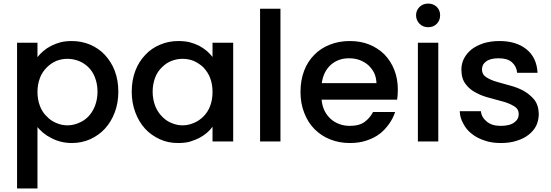

<svg xmlns="http://www.w3.org/2000/svg" viewBox="-20 -789 3073 1071"><path d="M189 -470.2Q203.6 -488.8 221.2 -503.9Q241.2 -521 265.1 -533.2Q293.5 -546.9 317.9 -553.2Q344.7 -560.1 380.9 -560.1Q434.1 -560.1 482.9 -540Q531.2 -519 564.9 -482.9Q601.6 -442.9 620.1 -394Q640.1 -340.8 640.1 -277.8Q640.1 -215.3 620.1 -162.1Q600.1 -108.9 564.9 -70.8Q531.7 -34.7 482.9 -12.2Q435.1 8.8 380.9 8.8Q348.1 8.8 317.9 1Q290.5 -5.9 264.2 -20Q240.2 -31.7 221.2 -47.9Q200.2 -65.9 189 -80.1V262.2H75.2V-550.8H189ZM203.1 -196.8Q216.3 -162.6 241.2 -139.2Q264.2 -114.7 293.9 -103Q324.2 -89.8 356 -89.8Q387.7 -89.8 418.9 -103Q448.7 -114.7 473.1 -139.2Q496.6 -164.6 509.8 -198.2Q523.9 -235.4 523.9 -277.8Q523.9 -319.8 509.8 -356.9Q497.1 -390.1 473.1 -414.1Q447.8 -438 418.9 -449.2Q387.7 -460.9 356 -460.9Q324.2 -460.9 293.9 -449.2Q264.2 -436 241.2 -413.1Q215.3 -387.2 203.1 -355Q189 -317.9 189 -275.9Q189 -233.9 203.1 -196.8Z M714.8 -277.8Q714.8 -340.8 734.9 -394Q753.9 -444.8 790.5 -482.9Q824.7 -520 873.5 -540Q920.4 -560.1 974.6 -560.1Q1011.7 -560.1 1038.6 -553.2Q1064 -546.9 1091.8 -533.2Q1115.7 -520 1134.8 -503.9Q1153.3 -486.8 1165.5 -471.2V-550.8H1280.8V0H1165.5V-82Q1152.3 -63.5 1133.8 -47.9Q1116.2 -32.7 1090.8 -19Q1069.8 -8.3 1036.6 2Q1008.8 8.8 972.7 8.8Q917 8.8 871.6 -12.2Q822.8 -34.7 789.6 -70.8Q754.9 -108.4 734.9 -162.1Q714.8 -215.3 714.8 -277.8ZM831.5 -277.8Q831.5 -235.4 845.7 -198.2Q858.9 -164.1 883.8 -139.2Q906.7 -114.7 936.5 -103Q966.8 -89.8 998.5 -89.8Q1030.3 -89.8 1060.5 -103Q1090.3 -114.7 1114.7 -139.2Q1139.2 -163.6 1151.9 -196.8Q1165.5 -232.4 1165.5 -275.9Q1165.5 -319.3 1151.9 -355Q1139.6 -386.2 1114.7 -413.1Q1090.3 -436 1060.5 -449.2Q1030.8 -460.9 998.5 -460.9Q966.8 -460.9 936.5 -449.2Q907.7 -438 883.8 -414.1Q858.4 -390.1 845.7 -356.9Q831.5 -319.8 831.5 -277.8Z M1544.4 0H1430.7V-740.2H1544.4Z M1926.3 -463.9Q1867.7 -463.9 1826.2 -428.2Q1783.7 -390.1 1774.9 -325.2H2080.1Q2078.6 -357.4 2067.4 -381.8Q2054.2 -407.2 2034.2 -425.8Q2013.2 -443.8 1986.3 -454.1Q1959 -463.9 1926.3 -463.9ZM1656.2 -275.9Q1656.2 -340.8 1676.3 -394Q1695.8 -445.8 1732.9 -482.9Q1768.6 -520 1820.3 -540Q1870.6 -560.1 1931.2 -560.1Q1991.2 -560.1 2039.1 -541Q2085.9 -522.5 2124 -485.8Q2160.2 -448.2 2179.2 -399.9Q2199.2 -349.6 2199.2 -289.1Q2199.2 -270 2198.2 -261.2L2195.3 -232.9H1773.9Q1776.9 -199.2 1790 -171.9Q1802.7 -146 1824.2 -126Q1843.8 -107.9 1872.1 -97.2Q1899.4 -86.9 1931.2 -86.9Q1984.9 -86.9 2015.1 -109.9Q2043.5 -131.3 2061 -164.1H2184.1Q2172.4 -128.4 2149.9 -97.2Q2124 -61.5 2097.2 -42Q2067.4 -19 2023.9 -4.9Q1984.9 8.8 1931.2 8.8Q1872.6 8.8 1822.3 -11.2Q1772.9 -30.3 1734.4 -68.8Q1697.3 -106 1677.2 -159.2Q1656.2 -211.4 1656.2 -275.9Z M2424.8 0H2311V-550.8H2424.8ZM2300.8 -704.1Q2300.8 -731 2320.8 -751Q2340.3 -769 2368.7 -769Q2396.5 -769 2416 -751Q2435.1 -731.9 2435.1 -704.1Q2435.1 -674.8 2416 -655.8Q2397.5 -637.2 2368.7 -637.2Q2339.4 -637.2 2320.8 -655.8Q2300.8 -675.8 2300.8 -704.1Z M2985.4 -153.8Q2985.4 -120.1 2971.7 -88.9Q2957.5 -60.1 2929.7 -38.1Q2901.9 -15.6 2862.3 -3.9Q2824.7 8.8 2774.4 8.8Q2721.2 8.8 2683.6 -4.9Q2641.1 -18.6 2612.3 -42Q2581.5 -65.4 2564.5 -99.1Q2545.9 -130.9 2544.4 -168.9H2662.6Q2665.5 -134.8 2695.3 -110.8Q2723.6 -86.9 2772.5 -86.9Q2823.7 -86.9 2848.6 -106Q2873.5 -123.5 2873.5 -152.8Q2873.5 -180.2 2850.6 -194.8Q2821.8 -212.4 2790.5 -221.2Q2747.1 -233.4 2713.4 -242.2Q2668 -253.9 2636.7 -271Q2599.1 -290 2577.6 -319.8Q2553.7 -349.6 2553.7 -400.9Q2553.7 -434.6 2568.4 -462.9Q2583 -491.7 2611.3 -514.2Q2636.2 -533.7 2677.7 -547.9Q2718.3 -560.1 2765.6 -560.1Q2859.9 -560.1 2916.5 -514.2Q2974.1 -467.8 2978.5 -382.8H2864.7Q2861.8 -418.5 2835.4 -441.9Q2810.5 -463.9 2761.7 -463.9Q2715.3 -463.9 2692.4 -446.8Q2668.5 -430.2 2668.5 -401.9Q2668.5 -373.5 2691.4 -358.9Q2716.3 -342.8 2749.5 -333Q2792.5 -320.3 2824.7 -312Q2864.3 -301.8 2899.4 -283.2Q2934.6 -263.2 2959.5 -233.9Q2983.9 -203.6 2985.4 -153.8Z"/></svg>

Font: PoppinsZ Medium
Style: Regular
Weight: 500
Designer: Ninad Kale (Devanagari), Jonny Pinhorn (Latin)
Foundry: Indian Type Foundry
Version: Version 3.002;FEAKit 1.0